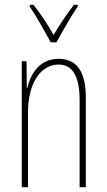

<svg xmlns="http://www.w3.org/2000/svg" viewBox="-20 -783 448 803"><path d="M192 -606H216C242 -653 276 -713 305 -756V-763H289C255 -717 230 -681 204 -637C180 -681 146 -730 120 -763H104V-756C126 -725 165 -656 192 -606ZM225 -537C145 -537 108 -474 94 -415H92L91 -527H71V0H97V-311C97 -445 156 -513 225 -513C279 -513 313 -471 313 -365V0H339V-375C339 -488 298 -537 225 -537Z"/></svg>

Font: Noto Sans Sinhala ExtraCondensed Thin
Style: Regular
Weight: 100
Width: 2
Designer: Jelle Bosma - Monotype Design Team
Foundry: Monotype Imaging Inc.
Version: Version 2.006